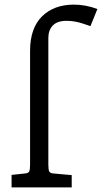

<svg xmlns="http://www.w3.org/2000/svg" viewBox="-20 -810 441 830"><path d="M110 -98V-590Q110 -688 161.5 -739Q213 -790 300 -790Q350 -790 401 -771L371 -697Q367 -698 349 -704.5Q331 -711 311 -715.5Q291 -720 268 -720Q228 -720 208.5 -700Q189 -680 189 -646V-98Q189 -76 193 -68.5Q197 -61 212 -60L290 -53V0H30V-54L87 -60Q102 -61 106 -68.5Q110 -76 110 -98Z"/></svg>

Font: Enriqueta
Style: Regular
Weight: 400
Designer: Viviana Monsalve, Gustavo Ibarra
Foundry: Viviana Monsalve, Gustavo Ibarra
Version: Version 1.002